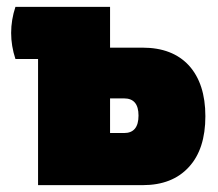

<svg xmlns="http://www.w3.org/2000/svg" viewBox="-20 -540 635 560"><path d="M396 -401Q483 -401 531 -349Q579 -296 579 -201Q579 -105 531 -53Q483 0 396 0H91V-368H25Q0 -444 25 -520H301V-401ZM342 -152Q384 -152 384 -203Q384 -253 342 -253H301V-152Z"/></svg>

Font: Lilita One Rus
Style: Regular
Weight: 400
Designer: Juan Montoreano
Foundry: Juan Montoreano
Version: Version 1.002